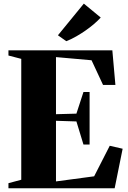

<svg xmlns="http://www.w3.org/2000/svg" viewBox="-20 -1014 692 1034"><path d="M94.5 -46V-697L25.5 -715V-743H585L601.5 -556.5H535L473 -689.5L281.5 -706.5V-399L391.5 -402L429.5 -518.5H462.5V-235.5H429.5L391.5 -360L281.5 -363.5V-37L487 -64.5L571 -229L640.5 -213L597.5 0H25.5V-27.5ZM336.5 -792.5 292 -824 431.5 -994.5 522.5 -919.5Q507 -902.5 486.2 -884.8Q465.5 -867 441.5 -850.2Q417.5 -833.5 391.5 -818.5Q365.5 -803.5 338 -792.5Z"/></svg>

Font: Merriweather 120pt Black
Style: Regular
Weight: 900
Designer: Eben Sorkin
Foundry: Eben Sorkin
Version: Version 2.100